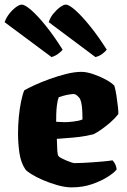

<svg xmlns="http://www.w3.org/2000/svg" viewBox="-44 -811 548 831"><path d="M266 0Q239 0 206.5 -9Q174 -18 143.5 -31Q113 -44 91.5 -57.5Q70 -71 65 -79Q46 -108 40 -149.5Q34 -191 34 -234Q34 -269 37.5 -305.5Q41 -342 47.5 -373Q54 -404 61 -420Q76 -429 105.5 -442.5Q135 -456 171 -469Q207 -482 243 -491Q279 -500 308 -500Q330 -500 358.5 -490.5Q387 -481 413 -467Q439 -453 451 -440Q456 -423 460 -397Q464 -371 466.5 -348Q469 -325 468 -317Q454 -299 434 -281.5Q414 -264 394.5 -250.5Q375 -237 361 -230Q329 -222 300 -218.5Q271 -215 246.5 -213.5Q222 -212 202 -210Q203 -176 204 -158.5Q205 -141 209 -136Q211 -132 220.5 -127Q230 -122 241.5 -117Q253 -112 263.5 -108.5Q274 -105 279 -105Q294 -105 314 -106Q334 -107 356 -108.5Q378 -110 400.5 -112Q423 -114 443 -117Q448 -112 453.5 -102.5Q459 -93 461 -78Q452 -65 423.5 -46.5Q395 -28 354.5 -14Q314 0 266 0ZM254 -283Q264 -284 273.5 -285Q283 -286 293 -288Q303 -290 313 -294Q313 -305 312.5 -321Q312 -337 310 -354Q308 -371 302 -384Q295 -393 289.5 -397.5Q284 -402 280.5 -403Q277 -404 275 -404Q268 -404 255.5 -402Q243 -400 230.5 -396.5Q218 -393 210 -390Q205 -376 202.5 -356.5Q200 -337 199.5 -318Q199 -299 199 -284Q216 -283 229 -282.5Q242 -282 254 -283ZM179 -564 -24 -715Q-17 -735 -3.5 -752Q10 -769 25 -780Q40 -791 50 -791Q64 -791 91.5 -767Q119 -743 154.5 -699Q190 -655 227 -596Q222 -589 209 -579Q196 -569 179 -564ZM369 -564 167 -715Q173 -735 187 -752Q201 -769 216 -780Q231 -791 241 -791Q255 -791 283 -766Q311 -741 346.5 -697Q382 -653 418 -596Q412 -588 399 -578Q386 -568 369 -564Z"/></svg>

Font: Texturina 12pt Black
Style: Regular
Weight: 900
Designer: Guillermo Torres Carreño
Foundry: Omnibus-Type
Version: Version 1.002